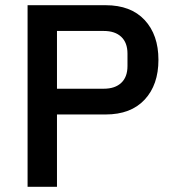

<svg xmlns="http://www.w3.org/2000/svg" viewBox="-20 -718 667 738"><path d="M86 0V-698H386Q483 -698 536 -641Q589 -584 589 -488Q589 -392 536 -335Q483 -278 386 -278H199V0ZM199 -377H379Q422 -377 446 -399.5Q470 -422 470 -464V-512Q470 -554 446 -576.5Q422 -599 379 -599H199Z"/></svg>

Font: IBM Plex Thai Medium
Style: Regular
Weight: 500
Designer: Mike Abbink, Paul van der Laan, Pieter van Rosmalen, Ben Mitchell, Mark Frömberg
Foundry: Bold Monday
Version: Version 1.0